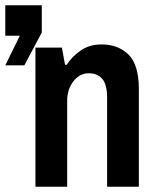

<svg xmlns="http://www.w3.org/2000/svg" viewBox="-79 -706 600 726"><path d="M55 0V-526H155L167 -461H173Q193 -492 226 -515Q259 -538 306 -538Q367 -538 406.5 -500Q446 -462 446 -369V0H326V-336Q326 -387 307.5 -408Q289 -429 257 -429Q222 -429 198.5 -398.5Q175 -368 175 -324V0ZM-59 -459 -4 -571H-59V-686H79V-583L13 -459Z"/></svg>

Font: Archivo Narrow
Style: Bold
Weight: 700
Designer: Hector Gatti
Foundry: Omnibus-Type
Version: Version 3.002